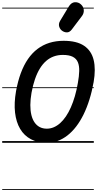

<svg xmlns="http://www.w3.org/2000/svg" viewBox="-25 -1300 883 1748"><path d="M402.5 0Q318 0 256.5 -32.5Q195 -65 158.5 -126.5Q122 -188 112 -275Q102 -362 121 -470.5Q137.5 -561.5 164.8 -634.8Q192 -708 230 -763Q268 -818 316.8 -854.8Q365.5 -891.5 424.8 -910Q484 -928.5 554 -928.5Q673.5 -928.5 740.2 -883.5Q807 -838.5 827.5 -754.5Q848 -670.5 827.5 -553Q812.5 -468 789.2 -393.8Q766 -319.5 735.8 -258Q705.5 -196.5 668.8 -148.5Q632 -100.5 589.8 -67.5Q547.5 -34.5 500.5 -17.2Q453.5 0 402.5 0ZM262 -456Q251.5 -395 251.2 -344Q251 -293 260.8 -253Q270.5 -213 289.8 -185.2Q309 -157.5 337 -143Q365 -128.5 401.5 -128.5Q434 -128.5 464.5 -141.5Q495 -154.5 522.8 -179.2Q550.5 -204 575 -240Q599.5 -276 620 -322.5Q640.5 -369 656.8 -424.8Q673 -480.5 684 -545Q695 -606 696.2 -653.2Q697.5 -700.5 684 -733.2Q670.5 -766 637.5 -783Q604.5 -800 546.5 -800Q502.5 -800 464.5 -786.2Q426.5 -772.5 394.8 -744.8Q363 -717 337.8 -675.8Q312.5 -634.5 293.5 -579.5Q274.5 -524.5 262 -456ZM402.5 0Q318 0 256.5 -32.5Q195 -65 158.5 -126.5Q122 -188 112 -275Q102 -362 121 -470.5Q137.5 -561.5 164.8 -634.8Q192 -708 230 -763Q268 -818 316.8 -854.8Q365.5 -891.5 424.8 -910Q484 -928.5 554 -928.5Q673.5 -928.5 740.2 -883.5Q807 -838.5 827.5 -754.5Q848 -670.5 827.5 -553Q812.5 -468 789.2 -393.8Q766 -319.5 735.8 -258Q705.5 -196.5 668.8 -148.5Q632 -100.5 589.8 -67.5Q547.5 -34.5 500.5 -17.2Q453.5 0 402.5 0ZM262 -456Q251.5 -395 251.2 -344Q251 -293 260.8 -253Q270.5 -213 289.8 -185.2Q309 -157.5 337 -143Q365 -128.5 401.5 -128.5Q434 -128.5 464.5 -141.5Q495 -154.5 522.8 -179.2Q550.5 -204 575 -240Q599.5 -276 620 -322.5Q640.5 -369 656.8 -424.8Q673 -480.5 684 -545Q695 -606 696.2 -653.2Q697.5 -700.5 684 -733.2Q670.5 -766 637.5 -783Q604.5 -800 546.5 -800Q502.5 -800 464.5 -786.2Q426.5 -772.5 394.8 -744.8Q363 -717 337.8 -675.8Q312.5 -634.5 293.5 -579.5Q274.5 -524.5 262 -456ZM545.5 -1016.5Q522.5 -1030.5 514.2 -1056.8Q506 -1083 522.5 -1110.5L599.5 -1238Q623.5 -1278 656.2 -1279.8Q689 -1281.5 712 -1260Q735.5 -1239 737.8 -1209Q740 -1179 721.5 -1154.5L629 -1032Q610.5 -1007.5 588.8 -1005.5Q567 -1003.5 545.5 -1016.5ZM-5 420.5H829V428.5H-5ZM-5 -16H829V0H-5ZM-5 -505.5H829V-497.5H-5ZM-5 -1230H829V-1222H-5Z"/></svg>

Font: Edu VIC WA NT Pre Guide
Style: Regular
Weight: 400
Designer: Tina and Corey Anderson, Eben Sorkin, Mirko Velimirovic
Foundry: Google for Education
Version: Version 1.000